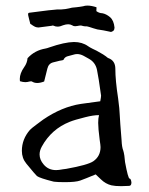

<svg xmlns="http://www.w3.org/2000/svg" viewBox="-20 -653 527 677"><path d="M177.7 -53.2Q187 -53.2 202.6 -56.2L213.4 -57.6Q290 -71.3 309.1 -84.5Q334.5 -102.1 334.5 -134.3Q334.5 -140.6 331.5 -159.7Q326.2 -200.2 326.2 -219.7Q326.2 -235.8 329.1 -247.1Q309.1 -247.1 280.3 -239.7Q243.2 -230.5 226.1 -223.6Q161.1 -197.8 127.4 -136.2Q119.6 -122.1 119.6 -108.4Q119.6 -89.8 133.8 -73.2Q150.4 -53.2 177.7 -53.2ZM407.2 3.4Q385.7 3.4 373 0.5Q352.5 -4.4 335.9 -20.5L317.4 -38.1Q278.8 -22 262.9 -16.4Q247.1 -10.7 209 -10.7Q183.6 -10.7 171.9 -12.2L168.5 -12.7Q120.1 -24.9 110.4 -32.2Q106 -35.6 72.8 -76.2Q57.1 -95.2 57.1 -121.1Q57.1 -162.1 85.4 -194.8Q90.3 -200.2 109.4 -214.4Q126.5 -226.6 132.3 -231.4Q198.2 -276.4 265.1 -286.6L333.5 -295.9Q336.4 -310.5 336.4 -315.9Q327.6 -379.9 322 -406.7Q316.4 -433.6 292.5 -446.3Q283.7 -451.7 274.9 -456.1Q263.2 -462.4 252 -462.4Q245.1 -462.4 238.3 -460Q228.5 -457.5 218.3 -454.6Q208 -451.7 204.1 -442.4Q203.6 -440.9 196.8 -439.9Q189.9 -439 182.4 -436.8Q174.8 -434.6 167.5 -433.1Q151.4 -429.2 147 -411.1L135.7 -365.7Q122.1 -360.4 111.3 -360.4Q101.1 -360.4 93.3 -365.2Q92.3 -366.2 89.8 -366.2Q88.4 -366.2 86.4 -366Q84.5 -365.7 82.3 -365.2Q80.1 -364.7 76.9 -364Q73.7 -363.3 69.8 -363.3Q61 -363.3 50.3 -366.7L49.8 -374.5Q49.8 -394.5 65.4 -416.5Q75.7 -430.7 77.1 -447.8Q102.5 -475.6 140.6 -481.9Q146 -482.9 153.8 -485.8Q207.5 -504.4 240.7 -504.9Q270 -504.9 290.5 -490.2Q295.9 -486.3 305.7 -481.4Q313.5 -478 320.8 -474.1Q349.1 -458.5 353.8 -454.1Q358.4 -449.7 361.8 -448.2Q386.7 -439.5 386.7 -410.2Q386.7 -369.6 396.5 -306.2Q401.9 -264.6 401.9 -252.4Q401.9 -248 404.3 -214.4L408.7 -158.2Q409.7 -134.3 414.6 -122.1Q416.5 -116.7 418.5 -104L420.9 -81.5Q431.6 -23.9 436.8 -23.4Q441.9 -22.9 443.4 -9.8Q443.4 2 435.5 2.4Q419.9 3.4 407.2 3.4ZM368.2 -592.3Q381.3 -581.1 383.8 -555.7Q383.8 -553.2 382.8 -549.3Q381.8 -546.4 380.4 -544.9Q375 -540.5 370.1 -540.5Q368.2 -540.5 366.2 -541.5Q357.9 -543.5 344.7 -545.9L323.2 -549.3L309.6 -553.2L295.9 -557.6L290.5 -559.1Q288.1 -560.1 286.1 -560.1H281.7Q276.4 -560.1 270 -562Q267.6 -563 264.2 -563Q259.8 -563 253.4 -561.5Q249 -560.5 245.1 -560.5Q238.8 -560.5 233.9 -564Q228 -567.4 220.2 -567.4Q212.4 -567.4 202.6 -564Q191.9 -559.1 183.1 -559.1Q175.8 -559.1 169.9 -562Q168 -563 165.5 -563L161.6 -562L116.7 -556.2H114.3Q109.4 -556.2 103.5 -558.6Q100.6 -560.1 95.7 -563L91.8 -565.9L86.9 -568.8L83 -584L79.6 -598.1L79.1 -602.1V-605L80.6 -606.9L82 -607.9L135.3 -614.7L151.4 -616.7L167 -618.2L181.2 -619.6H195.3Q212.4 -620.6 223.6 -623.5Q231.9 -626.5 248.5 -627.4L260.7 -628.9L272.9 -630.9Q279.8 -633.3 288.1 -633.3Q302.2 -633.3 320.3 -627.4Q320.3 -623 319.8 -613.8Q324.2 -610.4 329.6 -608.4L335 -606.9L340.3 -606.4Q354.5 -604 368.2 -592.3Z"/></svg>

Font: Kurland
Style: Regular
Weight: 400
Designer: GGBot
Version: 0.22